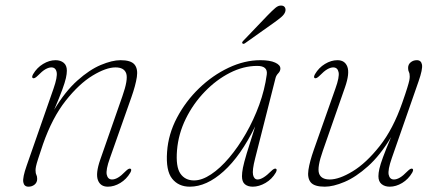

<svg xmlns="http://www.w3.org/2000/svg" viewBox="-20 -678 1630 705"><path d="M101 -391Q95 -393.5 101.5 -405.5Q115.5 -429.5 138.2 -443.2Q161 -457 184 -457Q202 -457 213.8 -447.5Q225.5 -438 225.5 -418.5Q225.5 -407 222 -391.2Q218.5 -375.5 208.5 -348.2Q198.5 -321 179 -275Q219 -342 263.8 -382Q308.5 -422 350.2 -439.5Q392 -457 422.5 -457Q460.5 -457 473.8 -441.2Q487 -425.5 482.5 -395.2Q478 -365 462.5 -321L383.5 -97Q368 -54 372 -36.5Q376 -19 391.5 -19Q401.5 -19 413.2 -25.8Q425 -32.5 441.5 -49.5Q453 -61 459 -58.5Q465 -56 458.5 -44Q444.5 -20 421.8 -6.2Q399 7.5 376 7.5Q348.5 7.5 339.5 -16.8Q330.5 -41 348 -91.5L429.5 -325Q451 -386 443.5 -408.2Q436 -430.5 404 -430.5Q369.5 -430.5 320 -400.5Q270.5 -370.5 221.2 -308.2Q172 -246 138 -149Q126 -113.5 120 -94.8Q114 -76 112.2 -67.2Q110.5 -58.5 110.5 -53Q110.5 -42 113.5 -36.2Q116.5 -30.5 116.5 -21Q116.5 -8 107 -0.2Q97.5 7.5 84.5 7.5Q68.5 7.5 65.5 -9.2Q62.5 -26 78 -70L176.5 -352.5Q191.5 -395.5 188 -413Q184.5 -430.5 168.5 -430.5Q159 -430.5 147 -423.8Q135 -417 118.5 -400Q107 -388.5 101 -391Z M917 -97Q905.5 -52.5 909.2 -35.8Q913 -19 926 -19Q945 -19 975.5 -49.5Q987 -61 993 -58.5Q999 -56 992.5 -44Q978.5 -20 954.8 -6.2Q931 7.5 908 7.5Q890 7.5 879.2 -1.5Q868.5 -10.5 868.5 -31Q868.5 -44 872 -62Q875.5 -80 886 -115Q896.5 -150 917 -214Q864 -105.5 801.2 -49Q738.5 7.5 677 7.5Q635.5 7.5 612 -22Q588.5 -51.5 593.5 -120.5Q598 -185.5 629.8 -245.8Q661.5 -306 711 -353.8Q760.5 -401.5 819.2 -429.2Q878 -457 936 -457Q971 -457 990.2 -448.2Q1009.5 -439.5 1009.5 -426.5Q1009.5 -417 1002 -409.2Q994.5 -401.5 992 -392.5ZM630 -126.5Q625 -66 642.2 -40.8Q659.5 -15.5 692.5 -15.5Q721.5 -15.5 755 -37.8Q788.5 -60 821.5 -99Q854.5 -138 883 -187.8Q911.5 -237.5 931.8 -293Q952 -348.5 959.5 -404Q964 -436 924.5 -436Q874 -436 824 -410.5Q774 -385 731.8 -341.2Q689.5 -297.5 662.2 -242Q635 -186.5 630 -126.5ZM962.5 -621.5Q979.5 -639 991.2 -649Q1003 -659 1014.5 -657.5Q1023.5 -656.5 1026.8 -649.5Q1030 -642.5 1027 -634Q1023.5 -624.5 1013 -615.5Q1002.5 -606.5 988.5 -596.5L880 -519.5Q873.5 -515 870.5 -518.5Q866.5 -521.5 874 -529Z M1494 -58.5Q1500 -56 1493.5 -44Q1479.5 -20 1456.8 -6.2Q1434 7.5 1411 7.5Q1393 7.5 1381.2 -2Q1369.5 -11.5 1369.5 -31Q1369.5 -42.5 1373 -58.2Q1376.5 -74 1386.5 -101.2Q1396.5 -128.5 1416 -174.5Q1376 -107.5 1331.2 -67.5Q1286.5 -27.5 1245 -10Q1203.5 7.5 1172.5 7.5Q1134.5 7.5 1121.2 -8.2Q1108 -24 1112.5 -54.2Q1117 -84.5 1132.5 -128.5L1211.5 -352.5Q1227 -395.5 1223.2 -413Q1219.5 -430.5 1203.5 -430.5Q1194 -430.5 1182 -423.8Q1170 -417 1153.5 -400Q1142 -388.5 1136 -391Q1130 -393.5 1136.5 -405.5Q1150.5 -429.5 1173.2 -443.2Q1196 -457 1219 -457Q1246.5 -457 1255.5 -432.8Q1264.5 -408.5 1247 -358L1165.5 -124.5Q1144 -63.5 1151.5 -41.2Q1159 -19 1191 -19Q1225.5 -19 1275 -49Q1324.5 -79 1374 -141.5Q1423.5 -204 1457 -300.5Q1469.5 -336 1475.2 -354.8Q1481 -373.5 1482.8 -382.2Q1484.5 -391 1484.5 -396.5Q1484.5 -408 1481.5 -413.5Q1478.5 -419 1478.5 -428.5Q1478.5 -441.5 1488 -449.2Q1497.5 -457 1510.5 -457Q1526.5 -457 1529.5 -440.5Q1532.5 -424 1517 -379.5L1418.5 -97Q1403.5 -54 1407.2 -36.5Q1411 -19 1426.5 -19Q1436.5 -19 1448.2 -25.8Q1460 -32.5 1476.5 -49.5Q1488 -61 1494 -58.5Z"/></svg>

Font: Fraunces 9pt S000 Thin
Style: Italic
Weight: 100
Italic angle: -16°
Version: Version 1.000; ttfautohint (v1.8.3)